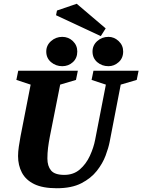

<svg xmlns="http://www.w3.org/2000/svg" viewBox="-20 -991 757 1021"><path d="M282 10Q207 10 162 -12Q117 -34 96.5 -73Q76 -112 76 -161Q76 -184 80 -211Q84 -238 89 -265L143 -541L67 -566L77 -615H394L384 -566L300 -541L245 -264Q239 -233 235.5 -205Q232 -177 232 -148Q232 -108 251.5 -84.5Q271 -61 322 -61Q371 -61 404.5 -90Q438 -119 458 -162.5Q478 -206 486 -248L543 -541L467 -566L477 -615H717L707 -566L622 -541L563 -236Q557 -205 541.5 -163.5Q526 -122 495 -82.5Q464 -43 412.5 -16.5Q361 10 282 10ZM557 -639Q522 -639 497 -660.5Q472 -682 472 -717Q472 -750 497 -772.5Q522 -795 557 -795Q587 -795 611 -772.5Q635 -750 635 -717Q635 -682 611 -660.5Q587 -639 557 -639ZM311 -639Q277 -639 251.5 -660.5Q226 -682 226 -717Q226 -750 251.5 -772.5Q277 -795 311 -795Q344 -795 367.5 -772.5Q391 -750 391 -717Q391 -682 367.5 -660.5Q344 -639 311 -639ZM516 -799 278 -910 283 -935 388 -971 542 -840Z"/></svg>

Font: Manuale ExtraBold
Style: Italic
Weight: 800
Italic angle: -11°
Designer: Eduardo Tunni / Pablo Cosgaya
Foundry: Eduardo Tunni / Pablo Cosgaya
Version: Version 1.002